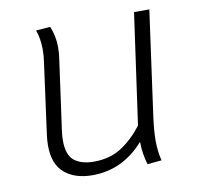

<svg xmlns="http://www.w3.org/2000/svg" viewBox="-68 -634 748 717"><g transform="rotate(-10 305.5 -275.5)"><path d="M481 -75Q481 -34 490 1L436 6Q423 -37 423 -81Q342 11 227 11Q161 11 121.5 -22.5Q82 -56 82 -127Q82 -146 85 -168L121 -434Q125 -458 125 -483Q125 -524 113 -558L167 -562Q183 -524 183 -483Q183 -458 179 -434L143 -174Q140 -153 140 -136Q140 -80 167 -59Q194 -38 241 -38Q301 -38 344.5 -65.5Q388 -93 426 -142L485 -562H543L488 -164Q481 -112 481 -75Z"/></g></svg>

Font: FiraGO Light
Style: Italic
Weight: 300
Italic angle: -8°
Designer: bBox Type GmbH
Foundry: bBox Type GmbH
Version: Version 1.001